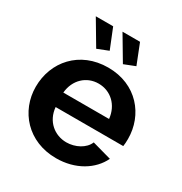

<svg xmlns="http://www.w3.org/2000/svg" viewBox="-172 -858 944 996"><g transform="rotate(30 299.5 -360.5)"><path d="M115 -731 201 -586 267 -612 219 -731ZM275 -731 361 -586 427 -612 380 -731ZM304 10C420 10 510 -47 548 -127L433 -159C416 -116 362 -88 309 -88C239 -88 177 -137 170 -219H575C577 -230 578 -247 578 -264C578 -406 476 -533 305 -533C134 -533 28 -408 28 -259C28 -114 135 10 304 10ZM167 -304C174 -383 231 -436 303 -436C376 -436 433 -383 441 -304Z"/></g></svg>

Font: FIGSv2-sans-serif
Style: Bold
Weight: 700
Designer: Matt McInerney, Pablo Impallari, Rodrigo Fuenzalida,Mirko Velimirovic
Foundry: Matt McInerney, Pablo Impallari, Rodrigo Fuenzalida
Version: Version 4.021;hotconv 1.0.109;makeotfexe 2.5.65596